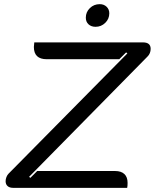

<svg xmlns="http://www.w3.org/2000/svg" viewBox="-20 -904 745 924"><path d="M7 -32Q7 -42 11 -52Q15 -62 21 -68L593 -647L587 -652L554 -619H205Q143 -619 143 -678Q143 -684 145 -700H668Q705 -700 705 -669Q705 -647 690 -632L120 -53L126 -48L159 -81H534Q563 -81 578.5 -66.5Q594 -52 594 -24Q594 -8 592 0H43Q26 0 16.5 -8.5Q7 -17 7 -32ZM393 -819Q393 -846 412.5 -865Q432 -884 460 -884Q480 -884 493 -871.5Q506 -859 506 -840Q506 -813 486.5 -794Q467 -775 440 -775Q419 -775 406 -787Q393 -799 393 -819Z"/></svg>

Font: K2D
Style: Italic
Weight: 400
Italic angle: -10°
Designer: Katatrad Aksorn Co.,Ltd.
Foundry: Cadson Demak Co.,Ltd.
Version: Version 1.000; ttfautohint (v1.6)